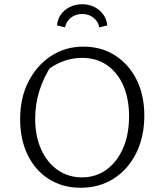

<svg xmlns="http://www.w3.org/2000/svg" viewBox="-20 -878 768 906"><path d="M360 8Q276 8 211.5 -32.5Q147 -73 111 -146Q75 -219 75 -316Q75 -416 114 -492.5Q153 -569 220.5 -613.5Q288 -658 373 -658Q458 -658 523 -616.5Q588 -575 624.5 -502Q661 -429 661 -333Q661 -233 623 -156Q585 -79 517 -35.5Q449 8 360 8ZM367 -41Q432 -41 482 -77Q532 -113 560.5 -178Q589 -243 589 -329Q589 -412 562 -474Q535 -536 485 -570.5Q435 -605 367 -605Q323 -605 279.5 -589.5Q236 -574 200 -544L226 -574Q146 -454 146 -318Q146 -236 174 -173.5Q202 -111 252 -76Q302 -41 367 -41ZM368 -858Q401 -858 426.5 -844.5Q452 -831 468 -808.5Q484 -786 486 -758L448 -749Q444 -776 421.5 -794Q399 -812 368 -812Q336 -812 314 -794Q292 -776 287 -749L249 -758Q251 -786 266.5 -808.5Q282 -831 308.5 -844.5Q335 -858 368 -858Z"/></svg>

Font: Piazzolla 24pt Light
Style: Regular
Weight: 300
Designer: Juan Pablo del Peral
Foundry: Huerta Tipografica
Version: Version 2.005